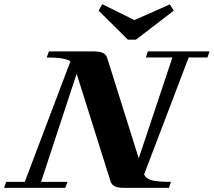

<svg xmlns="http://www.w3.org/2000/svg" viewBox="-57 -913 1038 933"><path d="M564.5 -720.2 422.4 -861.3 439.9 -892.6 596.2 -815.4 768.1 -891.6 787.6 -861.3 603.5 -720.2ZM-37.1 0 -26.9 -29.3H63.5L285.2 -615.2Q258.8 -633.8 169.9 -633.8L180.7 -663.1H397.9Q427.2 -663.1 442.9 -656Q458.5 -648.9 463.9 -631.3L617.2 -143.6L780.8 -633.8H651.9L661.6 -663.1H960.9L951.2 -633.8H859.9L643.1 -64.9Q652.8 -44.9 679.7 -37.1Q706.5 -29.3 773.9 -29.3L763.7 0H545.9Q517.1 0 501.5 -7.3Q485.8 -14.6 480 -32.2L315.4 -554.7L142.6 -29.3H271L260.3 0Z"/></svg>

Font: Elstob ExtraBold
Style: Italic
Weight: 800
Italic angle: -20°
Designer: Peter S. Baker
Version: Version 1.015